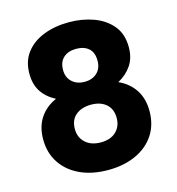

<svg xmlns="http://www.w3.org/2000/svg" viewBox="-110 -838 869 940"><g transform="rotate(-15 324.0 -367.5)"><path d="M324 7Q243 7 182.5 -21Q122 -49 88 -100Q54 -151 54 -220Q54 -283 83 -327.5Q112 -372 166 -396Q119 -421 95.5 -458Q72 -495 72 -548Q72 -612 105.5 -655Q139 -698 196 -720Q253 -742 324 -742Q390 -742 447 -721.5Q504 -701 540 -658.5Q576 -616 576 -548Q576 -494 550.5 -456.5Q525 -419 482 -396Q535 -372 564 -327.5Q593 -283 593 -220Q593 -151 559.5 -100Q526 -49 465 -21Q404 7 324 7ZM324 -133Q373 -133 401 -159.5Q429 -186 429 -229Q429 -274 400.5 -299Q372 -324 324 -324Q276 -324 246.5 -299.5Q217 -275 217 -229Q217 -186 246 -159.5Q275 -133 324 -133ZM324 -440Q363 -440 387 -462.5Q411 -485 411 -524Q411 -566 387.5 -586.5Q364 -607 324 -607Q284 -607 260 -585.5Q236 -564 236 -523Q236 -485 260.5 -462.5Q285 -440 324 -440Z"/></g></svg>

Font: Parkinsans
Style: Bold
Weight: 700
Designer: Red Stone, Indian Type Foundry
Foundry: Indian Type Foundry
Version: Version 1.000